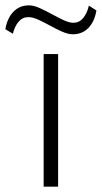

<svg xmlns="http://www.w3.org/2000/svg" viewBox="-84 -697 380 717"><path d="M133 -495V0H79V-495ZM188 -569Q170 -569 147.5 -579Q125 -589 102.5 -601.5Q80 -614 59 -623.5Q38 -633 22 -633Q0 -633 -14.5 -616Q-29 -599 -36 -571L-64 -588Q-57 -629 -34 -653Q-11 -677 24 -677Q42 -677 64 -667Q86 -657 109 -644.5Q132 -632 153 -622Q174 -612 190 -612Q212 -612 226.5 -629.5Q241 -647 248 -676L276 -658Q269 -616 246 -592.5Q223 -569 188 -569Z"/></svg>

Font: Livvic Light
Style: Regular
Weight: 300
Designer: Jacques Le Bailly, Baron von Fonthausen
Version: Version 1.001; ttfautohint (v1.8.2)